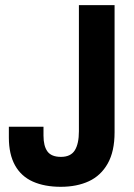

<svg xmlns="http://www.w3.org/2000/svg" viewBox="-20 -707 514 739"><path d="M213.8 12Q151.9 12 106.8 -7.9Q61.7 -27.9 37.9 -70.5Q14.1 -113.1 14.1 -177.8V-219.2H147.4V-185Q147.4 -145 162.6 -124.1Q177.9 -103.2 214.6 -103.2Q252.1 -103.2 267.9 -128.4Q283.7 -153.6 283.7 -202V-687.2H421V-197.8Q421 -124.3 394.7 -77.7Q368.4 -31 322.2 -9.5Q276 12 213.8 12Z"/></svg>

Font: Archivo SemiBold Condensed
Style: Regular
Weight: 600
Width: 3
Version: Version 2.001